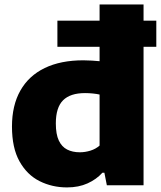

<svg xmlns="http://www.w3.org/2000/svg" viewBox="-20 -828 720 858"><path d="M236.5 -619V-735.5H678.5V-619ZM279.5 9.5Q213 9.5 157 -18.5Q101 -46.5 67.2 -106.8Q33.5 -167 33.5 -262.5Q33.5 -357 71 -423.2Q108.5 -489.5 179.8 -524Q251 -558.5 352.5 -558.5Q372 -558.5 390.8 -557.2Q409.5 -556 425 -554.5V-808H621.5V0H457.5L446.5 -56H437.5Q411 -26.5 371.2 -8.5Q331.5 9.5 279.5 9.5ZM336.5 -147.5Q360.5 -147.5 384 -154.8Q407.5 -162 425 -177.5V-405.5Q412 -408.5 394.8 -410.2Q377.5 -412 360 -412Q294 -412 261.8 -379.8Q229.5 -347.5 229.5 -276.5Q229.5 -228 242.8 -200Q256 -172 280 -159.8Q304 -147.5 336.5 -147.5Z"/></svg>

Font: Encode Sans SemiExpanded ExtraBold
Style: Regular
Weight: 800
Width: 6
Designer: Multiple Designers
Foundry: Impallari Type
Version: Version 3.002